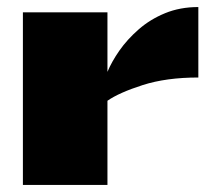

<svg xmlns="http://www.w3.org/2000/svg" viewBox="-20 -525 603 545"><path d="M45 -490H285V-321Q297 -350 319 -381.5Q341 -413 373.5 -441.5Q406 -470 448.5 -487.5Q491 -505 543 -505V-305Q452 -305 385 -283.5Q318 -262 285 -239V0H45Z"/></svg>

Font: Syne ExtraBold
Style: Regular
Weight: 800
Designer: Lucas Descroix
Foundry: Bonjour Monde
Version: Version 2.200; ttfautohint (v1.8.4)